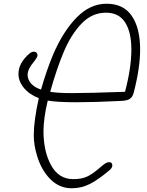

<svg xmlns="http://www.w3.org/2000/svg" viewBox="-20 -994 790 1029"><path d="M731 -729Q731 -629 696 -495Q690 -474 675.5 -464Q661 -454 625 -453Q488 -446 389 -446Q284 -446 236 -455Q225 -411 219 -367Q213 -323 213 -293Q213 -182 254 -108Q295 -34 372 -34Q415 -34 443 -46Q471 -58 509 -90Q535 -113 545.5 -119Q556 -125 565 -125Q582 -125 582 -107Q582 -95 567 -82Q508 -32 462.5 -8.5Q417 15 364 15Q298 15 249.5 -34Q201 -83 178 -161Q161 -218 161 -268Q161 -348 188 -468Q138 -487 108 -523Q79 -558 79 -598Q79 -657 139 -708Q150 -717 162 -717Q171 -717 176 -711Q181 -706 181 -698Q181 -687 160 -661Q128 -624 128 -592Q128 -570 145 -548Q165 -525 200 -514Q229 -616 264 -700Q318 -826 390.5 -900Q463 -974 551 -974Q642 -974 686.5 -908.5Q731 -843 731 -729ZM684 -729Q684 -822 650.5 -874Q617 -926 548 -926Q473 -926 417 -867.5Q361 -809 322.5 -718Q284 -627 249 -502Q290 -495 366 -495Q453 -495 650 -502Q684 -630 684 -729Z"/></svg>

Font: Bad Script
Style: Regular
Weight: 400
Italic angle: -10°
Designer: Roman Shchyukin (Gaslight Type Foundry), Cyreal (Charset Expansion)
Foundry: Gaslight
Version: Version 2.000